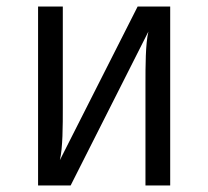

<svg xmlns="http://www.w3.org/2000/svg" viewBox="-20 -570 640 590"><path d="M97 0H197L436 -473C427 -435 427 -367 427 -311V0H503V-550H403L164 -78C173 -116 173 -183 173 -240V-550H97Z"/></svg>

Font: JetBrains Mono Light
Style: Regular
Weight: 336
Monospace: yes
Designer: Philipp Nurullin, Konstantin Bulenkov
Foundry: JetBrains
Version: Version 2.305